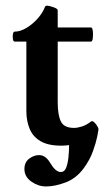

<svg xmlns="http://www.w3.org/2000/svg" viewBox="-20 -514 386 692"><path d="M146 158Q118 158 93 140.5Q68 123 68 95Q68 71 85 58Q102 45 121 45Q145 45 162 75Q181 106 199 106Q212 106 218 91.5Q224 77 226.5 54.5Q229 32 229 9Q222 10 215 10.5Q208 11 201 11Q153 11 125.5 -5.5Q98 -22 86.5 -50.5Q75 -79 75 -114V-364H33Q28 -364 26.5 -373Q25 -382 26.5 -391Q28 -400 33 -400Q53 -400 75.5 -413.5Q98 -427 116 -447.5Q134 -468 142 -489Q144 -494 151 -493.5Q158 -493 166 -490Q174 -488 181 -484.5Q188 -481 188 -476V-415H308Q313 -415 314.5 -402.5Q316 -390 314.5 -377Q313 -364 308 -364H188V-146Q188 -99 199.5 -76Q211 -53 247 -53Q259 -53 275 -58Q291 -63 308 -76Q314 -81 324.5 -68Q335 -55 335 -47Q335 -44 330.5 -22Q326 0 315 31Q304 62 282 92Q255 129 216.5 143.5Q178 158 146 158Z"/></svg>

Font: Junicode
Style: Bold
Weight: 700
Designer: Peter S. Baker
Version: Version 2.100; ttfautohint (v1.8.4)